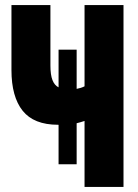

<svg xmlns="http://www.w3.org/2000/svg" viewBox="-20 -734 540 754"><path d="M210 -89V-244H208Q113 -244 69 -299Q25 -354 25 -459V-714H178V-477Q178 -440 186 -419.5Q194 -399 210 -391V-539H281V-385Q298 -388 312 -395V-714H465V0H312V-259Q297 -254 281 -250V-89Z"/></svg>

Font: Noto Sans Mono ExtraCondensed Black
Style: Regular
Weight: 900
Width: 2
Designer: Monotype Design Team
Foundry: Monotype Imaging Inc.
Version: Version 2.014